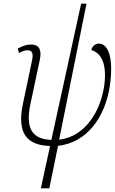

<svg xmlns="http://www.w3.org/2000/svg" viewBox="-20 -780 622 1039"><path d="M201 239H247L294 9C448 -7 550 -144 575 -319C594 -454 571 -544 515 -544C500 -544 480 -534 474 -509C524 -495 561 -441 544 -316C525 -184 445 -41 300 -24L448 -760H419L258 -23C163 -27 114 -73 145 -219L195 -454C205 -502 199 -539 147 -539C123 -539 101 -531 76 -517L83 -493C102 -503 114 -508 129 -508C154 -508 162 -492 153 -451L104 -218C70 -56 127 6 251 10Z"/></svg>

Font: Noto Serif Condensed ExtraLight
Style: Italic
Weight: 200
Width: 3
Italic angle: -12°
Designer: Monotype Design Team
Foundry: Monotype Imaging Inc.
Version: Version 2.013